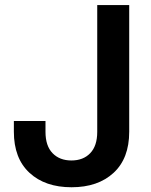

<svg xmlns="http://www.w3.org/2000/svg" viewBox="-20 -748 611 777"><path d="M269.5 9.8Q162.6 9.8 99.4 -48.6Q36.1 -106.9 36.1 -215.3V-258.3H164.1V-214.4Q164.1 -157.7 192.6 -128.2Q221.2 -98.6 269 -98.6Q316.9 -98.6 345.2 -128.2Q373.5 -157.7 373.5 -214.4V-727.5H502.9V-214.8Q502.9 -106.9 439.7 -48.6Q376.5 9.8 269.5 9.8Z"/></svg>

Font: Inter 20pt SemiBold
Style: Regular
Weight: 600
Version: Version 4.001;git-66647c0bb